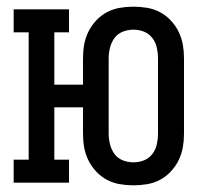

<svg xmlns="http://www.w3.org/2000/svg" viewBox="-20 -548 640 576"><path d="M380 8Q360 8 339.5 4.5Q319 1 301 -8.5Q283 -18 268.5 -33.5Q254 -49 245 -67.5Q236 -86 232.5 -106Q229 -126 229 -147V-226H143V-69H187V0H21V-69H66V-451H21V-520H187V-451H143V-294H229V-373Q229 -394 232.5 -414Q236 -434 245 -452.5Q254 -471 268.5 -486.5Q283 -502 301 -511.5Q319 -521 339.5 -524.5Q360 -528 380 -528Q401 -528 421.5 -524.5Q442 -521 460 -511.5Q478 -502 492.5 -486.5Q507 -471 516 -452.5Q525 -434 528.5 -414Q532 -394 532 -373V-147Q532 -126 528.5 -106Q525 -86 516 -67.5Q507 -49 492.5 -33.5Q478 -18 460 -8.5Q442 1 421.5 4.5Q401 8 380 8ZM380 -61Q397 -61 412 -67Q427 -73 437 -86Q447 -99 450.5 -115Q454 -131 454 -147V-373Q454 -389 450.5 -405Q447 -421 437 -434Q427 -447 412 -453Q397 -459 380 -459Q364 -459 348.5 -453Q333 -447 323.5 -434Q314 -421 310 -405Q306 -389 306 -373V-147Q306 -131 310 -115Q314 -99 323.5 -86Q333 -73 348.5 -67Q364 -61 380 -61Z"/></svg>

Font: Iosevka HT Extended
Style: Regular
Weight: 400
Width: 7
Monospace: yes
Designer: Belleve Invis
Foundry: Belleve Invis
Version: Version 32.3.0; ttfautohint (v1.8.4)